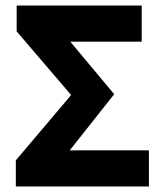

<svg xmlns="http://www.w3.org/2000/svg" viewBox="-20 -671 591 691"><path d="M37 0H516V-130H231L391 -332L233 -521H490V-651H40V-558L236 -329L37 -94Z"/></svg>

Font: Source Sans Pro
Style: Bold
Weight: 700
Designer: Paul D. Hunt
Foundry: Adobe Systems Incorporated
Version: Version 3.006;hotconv 1.0.111;makeotfexe 2.5.65597